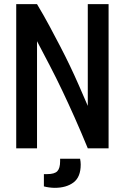

<svg xmlns="http://www.w3.org/2000/svg" viewBox="-20 -713 600 923"><path d="M58 0V-693H158Q191 -638 218 -587.5Q245 -537 269.5 -490Q294 -443 316 -397Q338 -351 359 -303Q380 -255 402 -204V-693H502V0H402Q370 -78 339.5 -146.5Q309 -215 279.5 -277Q250 -339 219.5 -397.5Q189 -456 158 -515V0ZM243 190Q231 190 216 188Q201 186 191 183V124H207Q242 124 255.5 110Q269 96 269 62V50H365Q368 65 368 78Q368 138 333.5 164Q299 190 243 190Z"/></svg>

Font: Ubuntu Sans Mono Medium
Style: Regular
Weight: 500
Monospace: yes
Designer: Dalton Maag Ltd
Foundry: Dalton Maag Ltd
Version: Version 1.006